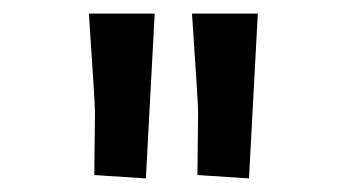

<svg xmlns="http://www.w3.org/2000/svg" viewBox="-20 -725 510 283"><path d="M271 -467 272 -560Q272 -573 263 -705H360L347 -462ZM119 -467 120 -560Q120 -573 111 -705H208L195 -462Z"/></svg>

Font: Andada Pro
Style: Bold
Weight: 700
Designer: Carolina Giovagnoli
Foundry: Huerta Tipografica
Version: Version 3.005; ttfautohint (v1.8.4)